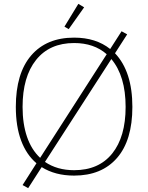

<svg xmlns="http://www.w3.org/2000/svg" viewBox="-20 -900 769 995"><path d="M314 -762 386 -880 416 -862 336 -749ZM97 59 169 -54Q117 -98 89.5 -171.5Q62 -245 62 -346Q62 -520 141.5 -612.5Q221 -705 364 -705Q477 -705 551 -646L610 -738L639 -722L576 -624Q666 -529 666 -346Q666 -173 586.5 -81.5Q507 10 364 10Q266 10 196 -34L126 75ZM533 -619Q467 -677 364 -677Q237 -677 167 -589.5Q97 -502 97 -346Q97 -258 120 -191Q143 -124 188 -82ZM631 -346Q631 -506 557 -594L213 -61Q276 -18 364 -18Q492 -18 561.5 -104.5Q631 -191 631 -346Z"/></svg>

Font: Maitree ExtraLight
Style: Regular
Weight: 275
Designer: CadsonDemak Team
Foundry: CadsonDemak
Version: Version 1.003